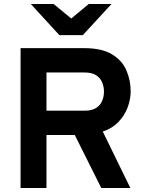

<svg xmlns="http://www.w3.org/2000/svg" viewBox="-20 -941 730 961"><path d="M83 0V-700H401.6Q488.9 -700 539.7 -669.6Q590.5 -639.3 612.2 -589.8Q634 -540.3 634 -483.6Q634 -443.9 618.8 -403.4Q603.6 -362.8 572.5 -330.4Q541.5 -297.9 494.4 -282.6L632.4 0H487L354.4 -265.2H212.6V0ZM212.6 -387H403.6Q440 -387 461.2 -400.8Q482.5 -414.5 491.4 -436.4Q500.4 -458.3 500.4 -482.8Q500.4 -505.2 492 -527.1Q483.6 -549 462.5 -563.6Q441.3 -578.2 403.6 -578.2H212.6ZM277.2 -765 134.2 -921H248.4L336.6 -848.4L424.2 -921H538L394.4 -765Z"/></svg>

Font: Overpass
Style: Regular
Weight: 400
Designer: Delve Withrington, Dave Bailey, Thomas Jockin
Foundry: Delve Fonts LLC
Version: Version 4.000